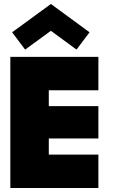

<svg xmlns="http://www.w3.org/2000/svg" viewBox="-20 -946 581 966"><path d="M106.5 -696.5 41 -783.5 236 -926 430.5 -783.5 365 -696.5 236 -791ZM32 -660H475V-492H225.5V-412H475V-249.5H225.5V-168H475V0H32Z"/></svg>

Font: League Spartan Black
Style: Regular
Weight: 900
Foundry: The League of Moveable Type
Version: Version 2.002